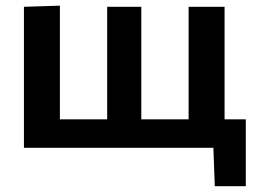

<svg xmlns="http://www.w3.org/2000/svg" viewBox="-20 -522 904 678"><path d="M738.5 135.5 733.5 0H64.5V-498L191.5 -502V-100.5H358.5V-498H479V-100.5H646V-498H773V-100.5H848V135.5Z"/></svg>

Font: Heraclito SemiBold
Style: Regular
Weight: 600
Designer: Kostas Bartsokas (font) & Cristiano Sobral (main changes)
Foundry: Kostas Bartsokas (font) & Cristiano Sobral (main changes)
Version: Version 1.00;July 8, 2020;FontCreator 13.0.0.2655 64-bit